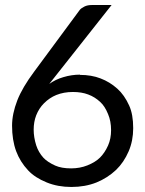

<svg xmlns="http://www.w3.org/2000/svg" viewBox="-20 -736 577 764"><path d="M298 -438Q344 -438 380 -424Q417 -410 447 -383Q475 -358 494 -316Q510 -281 510 -226Q510 -176 492 -134Q473 -90 442 -60Q408 -28 364 -10Q319 8 264 8Q210 8 166 -10Q119 -29 92 -58Q60 -92 44 -135Q28 -179 28 -236Q28 -283 49 -337Q69 -388 116 -451L297 -696Q302 -703 316 -710Q328 -716 345 -716H424L176 -402Q201 -420 232 -429Q265 -439 299 -439ZM124 -158Q133 -130 153 -108Q169 -91 200 -77Q225 -66 263 -66Q298 -66 328 -78Q360 -91 378 -109Q397 -128 410 -157Q422 -184 422 -218Q422 -254 410 -282Q397 -314 379 -330Q358 -350 331 -360Q305 -370 270 -370Q234 -370 204 -358Q177 -347 155 -325Q135 -305 124 -277Q114 -251 114 -220Q114 -190 124 -158Z"/></svg>

Font: Aleo
Style: Regular
Weight: 400
Designer: Alessio Laiso
Version: Version 1.1